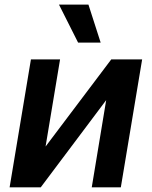

<svg xmlns="http://www.w3.org/2000/svg" viewBox="-20 -799 647 819"><path d="M174.4 -174 454.5 -545.5H586.3L495.4 0H371.4L432.9 -371.8L153.8 0H21L111.9 -545.5H236.2ZM409.4 -617.2H313.2L231.5 -779.5H357.2Z"/></svg>

Font: Inter UI Semi Bold
Style: Italic
Weight: 600
Italic angle: -9.39999°
Designer: Rasmus Andersson
Foundry: rsms
Version: 3.2;8d6f07862